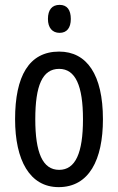

<svg xmlns="http://www.w3.org/2000/svg" viewBox="-20 -759 485 789"><path d="M225 -739C194 -739 177 -719 177 -681C177 -645 195 -624 225 -624C255 -624 271 -645 271 -681C271 -718 256 -739 225 -739ZM403 -269C403 -452 337 -547 223 -547C99 -547 42 -446 42 -269C42 -101 102 10 221 10C346 10 403 -102 403 -269ZM125 -269C125 -407 154 -476 223 -476C290 -476 321 -407 321 -269C321 -130 290 -61 223 -61C155 -61 125 -132 125 -269Z"/></svg>

Font: Noto Sans UI Condensed
Style: Regular
Weight: 400
Width: 3
Designer: Monotype Design Team
Foundry: Monotype Imaging Inc.
Version: Version 1.901